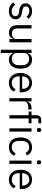

<svg xmlns="http://www.w3.org/2000/svg" viewBox="1813 -2630 1027 4693"><g transform="rotate(90 2326.5 -283.5)"><path d="M39 -93 97 -140Q129 -98 168 -76.5Q207 -55 257 -55Q313 -55 344 -79Q375 -103 375 -146Q375 -182 352 -204.5Q329 -227 276 -234L233 -240Q60 -264 60 -396Q60 -473 113.5 -513.5Q167 -554 252 -554Q315 -554 360.5 -531.5Q406 -509 440 -467L387 -419Q366 -448 330.5 -467Q295 -486 247 -486Q194 -486 165.5 -463Q137 -440 137 -400Q137 -361 163 -342Q189 -323 244 -313L286 -307Q372 -295 412 -256.5Q452 -218 452 -155Q452 -77 398.5 -32Q345 13 252 13Q181 13 129 -14.5Q77 -42 39 -93Z M595 -193V-541H675V-209Q675 -135 706.5 -97.5Q738 -60 799 -60Q855 -60 894.5 -87.5Q934 -115 934 -166V-541H1014V0H934V-87H930Q887 12 776 12Q692 12 643.5 -42Q595 -96 595 -193Z M1196 210V-541H1276V-454H1280Q1322 -554 1440 -554Q1506 -554 1555.5 -519.5Q1605 -485 1632 -421Q1659 -357 1659 -271Q1659 -185 1632 -120.5Q1605 -56 1555.5 -21.5Q1506 13 1440 13Q1383 13 1343.5 -12Q1304 -37 1280 -87H1276V210ZM1573 -226V-316Q1573 -391 1531 -436.5Q1489 -482 1418 -482Q1359 -482 1317.5 -452Q1276 -422 1276 -375V-172Q1276 -120 1316.5 -89.5Q1357 -59 1418 -59Q1489 -59 1531 -104.5Q1573 -150 1573 -226Z M1764 -271Q1764 -356 1794 -420Q1824 -484 1878.5 -518.5Q1933 -553 2005 -553Q2076 -553 2128.5 -519.5Q2181 -486 2209 -426Q2237 -366 2237 -289V-252H1848V-226Q1848 -151 1891.5 -104Q1935 -57 2010 -57Q2062 -57 2101.5 -82Q2141 -107 2162 -153L2219 -112Q2193 -55 2137 -21Q2081 13 2006 13Q1934 13 1879 -22Q1824 -57 1794 -121Q1764 -185 1764 -271ZM1848 -312H2151V-322Q2151 -396 2110.5 -441Q2070 -486 2005 -486Q1936 -486 1892 -439Q1848 -392 1848 -318Z M2379 0V-541H2459V-442H2464Q2479 -485 2518.5 -513Q2558 -541 2621 -541H2655V-461H2605Q2539 -461 2499 -435Q2459 -409 2459 -368V0Z M2796 0V-471H2706V-541H2796V-656Q2796 -712 2825 -744.5Q2854 -777 2909 -777H2993V-707H2876V-541H2993V-471H2876V0Z M3109 -717V-730Q3109 -751 3121 -763Q3133 -775 3158 -775Q3183 -775 3195 -763Q3207 -751 3207 -730V-717Q3207 -696 3195 -684Q3183 -672 3158 -672Q3133 -672 3121 -684Q3109 -696 3109 -717ZM3197 0H3117V-541H3197Z M3339 -271Q3339 -402 3403 -477.5Q3467 -553 3580 -553Q3656 -553 3706 -519.5Q3756 -486 3781 -428L3714 -394Q3698 -436 3663.5 -459Q3629 -482 3580 -482Q3505 -482 3465 -436.5Q3425 -391 3425 -315V-226Q3425 -149 3465 -103.5Q3505 -58 3580 -58Q3681 -58 3728 -153L3786 -115Q3759 -55 3706.5 -21Q3654 13 3580 13Q3467 13 3403 -63.5Q3339 -140 3339 -271Z M3898 -717V-730Q3898 -751 3910 -763Q3922 -775 3947 -775Q3972 -775 3984 -763Q3996 -751 3996 -730V-717Q3996 -696 3984 -684Q3972 -672 3947 -672Q3922 -672 3910 -684Q3898 -696 3898 -717ZM3986 0H3906V-541H3986Z M4129 -271Q4129 -356 4159 -420Q4189 -484 4243.5 -518.5Q4298 -553 4370 -553Q4441 -553 4493.5 -519.5Q4546 -486 4574 -426Q4602 -366 4602 -289V-252H4213V-226Q4213 -151 4256.5 -104Q4300 -57 4375 -57Q4427 -57 4466.5 -82Q4506 -107 4527 -153L4584 -112Q4558 -55 4502 -21Q4446 13 4371 13Q4299 13 4244 -22Q4189 -57 4159 -121Q4129 -185 4129 -271ZM4213 -312H4516V-322Q4516 -396 4475.5 -441Q4435 -486 4370 -486Q4301 -486 4257 -439Q4213 -392 4213 -318Z"/></g></svg>

Font: IBM Plex Sans SC
Style: Regular
Weight: 400
Designer: Mike Abbink; Paul van der Laan; Pieter van Rosmalen; Eunyou Noh; Wujin Sim; Chorong Kim; Dohee Lee; Yejin We; Jinhee Kim
Foundry: Sandoll Inc.
Version: Version 1.000